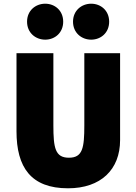

<svg xmlns="http://www.w3.org/2000/svg" viewBox="-20 -990 736 1036"><path d="M321 -873C321 -813 276 -776 224 -776C172 -776 126 -813 126 -873C126 -933 172 -970 224 -970C276 -970 321 -933 321 -873ZM569 -873C569 -813 524 -776 472 -776C420 -776 374 -813 374 -873C374 -933 420 -970 472 -970C524 -970 569 -933 569 -873ZM628 -234C628 -75 524 26 347 26C147 26 69 -87 69 -282V-703H268V-314C268 -191 278 -139 352 -139C426 -139 435 -192 435 -314V-703H628Z"/></svg>

Font: Repo Black
Style: Regular
Weight: 900
Designer: Stefan Peev
Foundry: Context Ltd
Version: Version 1.502